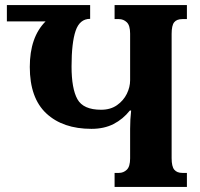

<svg xmlns="http://www.w3.org/2000/svg" viewBox="-20 -734 784 754"><path d="M654 -113Q654 -80 664.5 -67.5Q675 -55 696 -55H714V0H430V-55H447Q465 -55 478 -67.5Q491 -80 491 -112V-228Q491 -265 495 -300H490Q463 -266 426 -247Q389 -228 339 -228Q227 -228 162 -288.5Q97 -349 97 -471Q97 -588 159 -650H7V-714H334V-660Q293 -660 277 -613Q261 -566 261 -473Q261 -386 284 -344.5Q307 -303 377 -303Q414 -303 439.5 -321Q465 -339 478 -365.5Q491 -392 491 -419V-602Q491 -634 478 -646.5Q465 -659 447 -659H430V-714H714V-659H696Q674 -659 664 -646.5Q654 -634 654 -601Z"/></svg>

Font: Noto Serif Georgian Condensed ExtraBold
Style: Regular
Weight: 800
Width: 3
Designer: Monotype Design Team, Akaki Razmadze
Foundry: Google LLC
Version: Version 2.003; ttfautohint (v1.8.4.7-5d5b)